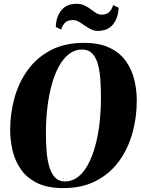

<svg xmlns="http://www.w3.org/2000/svg" viewBox="-20 -978 741 1010"><path d="M313 11.5Q230.5 11.5 176.2 -15Q122 -41.5 90.8 -85.8Q59.5 -130 46.5 -184.5Q33.5 -239 33.5 -294Q33.5 -383 56.8 -465.2Q80 -547.5 127.8 -612.2Q175.5 -677 248.8 -714.8Q322 -752.5 422 -752.5Q503.5 -752.5 557.5 -726.2Q611.5 -700 642.5 -656Q673.5 -612 686.5 -558.2Q699.5 -504.5 699.5 -449.5Q699.5 -359.5 676.2 -276.8Q653 -194 605.2 -129Q557.5 -64 484.8 -26.2Q412 11.5 313 11.5ZM321 -23.5Q359 -23.5 389.2 -46.5Q419.5 -69.5 442.2 -111.2Q465 -153 480.5 -208.5Q496 -264 503.5 -329.2Q511 -394.5 511 -464Q511 -510 508.2 -555Q505.5 -600 496 -636.8Q486.5 -673.5 466.2 -695.5Q446 -717.5 411 -717.5Q373.5 -717.5 343.2 -694Q313 -670.5 290 -629Q267 -587.5 252 -532.2Q237 -477 229.2 -412.8Q221.5 -348.5 221.5 -280Q221.5 -233 224.8 -187.2Q228 -141.5 238.2 -104.5Q248.5 -67.5 268.5 -45.5Q288.5 -23.5 321 -23.5ZM494.5 -815.5Q474.5 -815.5 457.5 -824.2Q440.5 -833 425 -844Q409.5 -855 394.2 -863.8Q379 -872.5 362.5 -872.5Q338 -872.5 324.2 -860.5Q310.5 -848.5 301.5 -822.5L273.5 -836Q275 -890 302.8 -924Q330.5 -958 382.5 -958Q407 -958 425 -949.2Q443 -940.5 457.2 -929.5Q471.5 -918.5 485 -909.8Q498.5 -901 515 -901Q539 -901 553 -913.2Q567 -925.5 575.5 -951L604 -937.5Q602 -883.5 574.5 -849.5Q547 -815.5 494.5 -815.5Z"/></svg>

Font: Merriweather 120pt Black
Style: Italic
Weight: 900
Italic angle: -7.8°
Version: Version 2.101